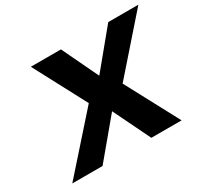

<svg xmlns="http://www.w3.org/2000/svg" viewBox="-145 -916 1190 1121"><g transform="rotate(-30 450.5 -355.5)"><path d="M496 -466 379 -711H176L363 -358L45 0H249L457 -249L578 0H782L591 -358L901 -711H698Z"/></g></svg>

Font: Asimov
Style: XWidIt
Weight: 500
Designer: Google
Version: Version 2.000980; 2014